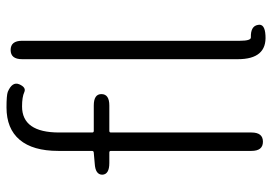

<svg xmlns="http://www.w3.org/2000/svg" viewBox="-146 -702 856 605"><g transform="rotate(-90 282.5 -400.0)"><path d="M398 -79V-759Q398 -795 427 -795Q456 -795 456 -759V-73Q456 -37 467 -38Q502 -39 506 -16Q511 6 473 8Q398 13 398 -79ZM138 0Q109 0 109 -36V-479Q109 -484 104 -484H71Q35 -484 34 -506Q34 -528 69 -530L103 -533Q109 -533 109 -539V-645Q109 -725 144 -766.5Q179 -808 246 -808Q284 -808 295 -804Q328 -790 319 -768Q309 -745 294 -752Q279 -759 249 -759Q167 -759 167 -642V-538Q167 -533 172 -533H252Q288 -533 288 -509Q288 -484 252 -484H172Q167 -484 167 -479V-36Q167 0 138 0Z"/></g></svg>

Font: Resource Han Rounded CN Light
Style: Regular
Weight: 300
Designer: Cyano Hao (round all glyphs); Ryoko NISHIZUKA 西塚涼子 (kana, bopomofo & ideographs); Paul D. Hunt (Latin, Greek & Cyrillic)
Foundry: Cyano Hao
Version: 0.990